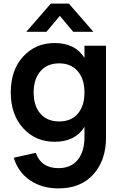

<svg xmlns="http://www.w3.org/2000/svg" viewBox="-20 -795 681 1070"><path d="M238.8 -617.7H126.5L263.2 -774.9H363.8L500.5 -617.7H388.2L313.5 -706.5ZM284.7 -555.2Q399.4 -555.2 450.7 -472.2V-540H570.8V-28.3Q570.8 97.7 500.7 176.3Q430.7 254.9 305.7 254.9Q214.4 254.9 147.9 210.2Q81.5 165.5 56.6 84L179.7 56.6Q193.8 98.6 225.8 120.4Q257.8 142.1 305.7 142.1Q375.5 142.1 413.1 95.7Q450.7 49.3 450.7 -29.8V-87.9Q399.4 -4.9 284.7 -4.9Q178.2 -4.9 109.1 -80.6Q40 -156.2 40 -279.8Q40 -404.3 108.9 -479.7Q177.7 -555.2 284.7 -555.2ZM309.6 -118.2Q377 -118.2 413.8 -161.6Q450.7 -205.1 450.7 -279.8Q450.7 -355.5 412.8 -398.7Q375 -441.9 309.6 -441.9Q243.2 -441.9 205.3 -397.9Q167.5 -354 167.5 -279.8Q167.5 -204.6 205.3 -161.4Q243.2 -118.2 309.6 -118.2Z"/></svg>

Font: Vela Sans Bd
Style: Bold
Weight: 700
Designer: Principal design: Mikhail Sharanda - project Manrope.
Design modification: Ravid Balaliev
Foundry: Mikhail Sharanda
Version: Version 1.001